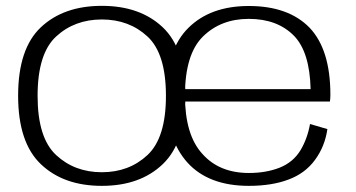

<svg xmlns="http://www.w3.org/2000/svg" viewBox="-20 -616 1190 641"><path d="M320 4.5Q447.5 4.5 523.2 -67.8Q599 -140 599 -296.5Q599 -453.5 523.2 -525Q447.5 -596.5 320 -596.5Q192.5 -596.5 116.5 -525Q40.5 -453.5 40.5 -296.5Q40.5 -140 116.5 -67.8Q192.5 4.5 320 4.5ZM320 -41Q229 -41 167.2 -98.5Q105.5 -156 105.5 -296Q105.5 -437 167.2 -494Q229 -551 320 -551Q411 -551 472.5 -494Q534 -437 534 -296Q534 -156 472.5 -98.5Q411 -41 320 -41ZM811 4.5V-38.5Q711.5 -38.5 655 -103Q597.5 -166 597.5 -297Q597.5 -435 657.5 -494Q717.5 -553 810.5 -553Q906.5 -553 962 -496Q1014 -442 1017 -318.5H589V-277H1081.5Q1083 -288 1083 -299.5Q1083 -450.5 1013.5 -523.5Q943 -596 810.5 -596Q682.5 -596 609 -523Q535 -450.5 535 -297.5Q535 -151.5 606 -73Q676.5 4.5 811 4.5ZM811 -38.5V4.5Q887.5 4.5 943 -16.5Q998.5 -37 1031.5 -82Q1064.5 -126.5 1073 -185L1015 -202Q1006.5 -153.5 983 -114Q958.5 -74 913 -56Q868 -38.5 811 -38.5Z"/></svg>

Font: Anybody SemiExpanded Light
Style: Regular
Weight: 300
Width: 6
Version: Version 1.113;gftools[0.9.25]